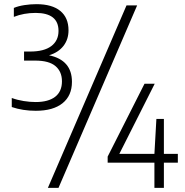

<svg xmlns="http://www.w3.org/2000/svg" viewBox="-20 -834 888 922"><path d="M152 -302Q89.5 -302 36.5 -320V-363.5Q64 -353.5 93.8 -348.8Q123.5 -344 151 -344Q212 -344 244.8 -369.2Q277.5 -394.5 277.5 -443.5Q277.5 -490 246.5 -516.5Q215.5 -543 149 -543H95.5V-586.5H124.5Q192 -586.5 226.5 -612.8Q261 -639 261 -685.5Q261 -772 151 -772Q94.5 -772 46.5 -753V-796Q68 -805 97.2 -809.5Q126.5 -814 155 -814Q230 -814 269.5 -781.5Q309 -749 309 -688.5Q309 -644.5 284.5 -613.2Q260 -582 215.5 -568.5Q325.5 -545.5 325.5 -441Q325.5 -374.5 280.2 -338.2Q235 -302 152 -302ZM210 68 587.5 -808H638.5L261 68ZM497 -53V-82L674 -432H723L553 -95H721.5L731 -263H767V-95H834V-53H767V68H721.5V-53Z"/></svg>

Font: Encode Sans Semi Condensed Light
Style: Regular
Weight: 300
Width: 4
Designer: Multiple Designers
Foundry: Impallari Type
Version: Version 3.000; ttfautohint (v1.8.3) -l 8 -r 50 -G 200 -x 14 